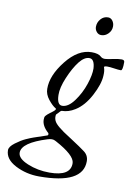

<svg xmlns="http://www.w3.org/2000/svg" viewBox="-201 -675 726 1028"><g transform="rotate(10 162.5 -161.5)"><path d="M302 -613Q317 -613 326.5 -600Q336 -587 336 -570Q336 -547 319.5 -530Q303 -513 281 -513Q266 -513 256 -525Q246 -537 246 -552Q246 -576 262 -594.5Q278 -613 302 -613ZM91 66Q95 65 95.5 60Q96 55 93 52Q57 20 57 -14Q57 -21 58 -26.5Q59 -32 64 -37Q69 -42 71.5 -44.5Q74 -47 84 -54.5Q94 -62 98 -65Q105 -70 109.5 -76Q114 -82 110 -84Q91 -95 69 -122.5Q47 -150 47 -180Q46 -252 110 -333Q174 -414 248 -414Q285 -414 300 -399Q308 -391 323 -391Q339 -392 366 -398Q393 -404 412 -404Q428 -404 428 -392Q428 -346 418 -346Q404 -346 381 -349.5Q358 -353 344 -353Q326 -353 326 -347Q326 -346 327 -344Q333 -327 331 -300Q329 -255 295.5 -191.5Q262 -128 215 -99Q180 -77 144 -77Q139 -77 126 -61Q125 -59 121 -56Q117 -53 116.5 -49.5Q116 -46 116 -38Q117 -19 131 -3.5Q145 12 175 33Q179 36 225.5 66Q272 96 296 114Q323 133 323 166Q323 290 85 290Q15 290 -44 259.5Q-103 229 -103 180Q-103 161 -73.5 139Q-44 117 -19.5 106Q5 95 20 90Q51 80 91 66ZM241 -381Q214 -381 187 -347Q159 -311 135 -254Q111 -197 112 -158Q113 -104 141 -104Q174 -104 206 -147.5Q238 -191 255.5 -243.5Q273 -296 272 -330Q269 -381 241 -381ZM136 86Q121 78 96 86Q-39 128 -39 182Q-39 214 16.5 237Q72 260 136 260Q252 260 250 188Q248 146 142 89Q138 87 136 86Z"/></g></svg>

Font: EB Garamond 12
Style: Italic
Weight: 400
Italic angle: -17°
Version: Version 0.016; ttfautohint (v1.8.4)